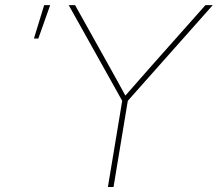

<svg xmlns="http://www.w3.org/2000/svg" viewBox="-20 -748 871 768"><path d="M411.6 0 468.8 -344.7 254.9 -727.5H280.3L416 -484.4Q433.6 -453.1 450.7 -421.9Q467.8 -390.6 484.9 -359.4H476.1Q503.4 -390.6 531 -421.9Q558.6 -453.1 585.9 -484.4L801.8 -727.5H831.1L491.2 -344.7L434.1 0ZM115.7 -593.8 156.7 -727.5H180.7L133.3 -593.8Z"/></svg>

Font: Inter Thin
Style: Italic
Weight: 250
Italic angle: -9.3988°
Designer: Rasmus Andersson
Foundry: rsms
Version: Version 4.001;git-66647c0bb